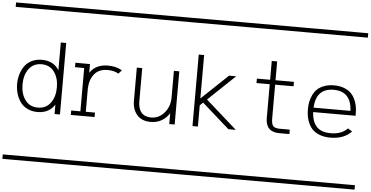

<svg xmlns="http://www.w3.org/2000/svg" viewBox="-77 -1128 3336 1728"><g transform="rotate(5 1591.0 -263.5)"><path d="M481.4 0H432.6V-85Q381.8 -4.4 277.3 -4.4Q225.1 -4.4 184.6 -24.9Q144 -45.4 120.4 -79.8Q96.7 -114.3 85 -155Q73.2 -195.8 73.2 -240.2Q73.2 -284.7 85 -325.4Q96.7 -366.2 120.4 -400.6Q144 -435.1 184.6 -455.6Q225.1 -476.1 277.3 -476.1Q381.8 -476.1 432.6 -395.5V-646H481.4ZM391.8 -99.6Q432.6 -154.8 432.6 -240.2Q432.6 -325.7 391.8 -380.9Q351.1 -436 277.3 -436Q203.6 -436 162.8 -380.9Q122.1 -325.7 122.1 -240.2Q122.1 -154.8 162.8 -99.6Q203.6 -44.4 277.3 -44.4Q351.1 -44.4 391.8 -99.6ZM0 402.8H530.3V442.9H0ZM0 -970.2H530.3V-930.2H0Z M579.1 -4.4V-44.4H662.1V-435.5L579.1 -436V-476.1L686.5 -475.6H710.9Q710.9 -475.6 710.9 -396.5Q763.2 -476.1 874 -476.1Q949.2 -476.1 1002 -444.3L972.7 -412.1Q934.6 -436 874 -436Q796.9 -436 756.1 -387.5Q715.3 -338.9 710.9 -258.8V-44.4H793.9V-4.4ZM530.3 402.8H1060.5V442.9H530.3ZM530.3 -970.2H1060.5V-930.2H530.3Z M1517.6 0H1468.8V-97.7Q1441.9 -54.7 1399.2 -29.5Q1356.4 -4.4 1300.3 -4.4Q1219.2 -4.4 1176.5 -53.7Q1133.8 -103 1133.8 -182.1V-480.5H1182.6V-182.1Q1182.6 -113.8 1212.9 -79.1Q1243.2 -44.4 1300.3 -44.4Q1371.6 -44.4 1420.2 -101.8Q1468.8 -159.2 1468.8 -240.2V-480.5H1517.6ZM1060.5 402.8H1590.8V442.9H1060.5ZM1060.5 -970.2H1590.8V-930.2H1060.5Z M1727.5 0H1678.7V-646H1727.5V-253.4L1966.8 -480.5H2031.2L1788.1 -249.5L2069.8 0H2002.9L1755.9 -218.8L1727.5 -191.9ZM1590.8 402.8H2121.1V442.9H1590.8ZM1590.8 -970.2H2121.1V-930.2H1590.8Z M2338.4 -646H2387.2V-476.1H2553.7V-436H2387.2V-130.4Q2387.2 -80.1 2403.8 -62.3Q2420.4 -44.4 2463.4 -44.4H2553.7V-4.4H2463.4Q2338.4 -4.4 2338.4 -130.4V-436H2218.8V-476.1H2338.4ZM2121.1 402.8H2651.4V442.9H2121.1ZM2121.1 -970.2H2651.4V-930.2H2121.1Z M2749.5 -260.3H3083.5Q3074.2 -436 2916.5 -436Q2758.8 -436 2749.5 -260.3ZM2749.5 -220.2Q2751.5 -180.7 2761.2 -150.1Q2771 -119.6 2790.5 -95Q2810.1 -70.3 2843.5 -57.4Q2877 -44.4 2923.3 -44.4Q3021.5 -44.4 3074.7 -101.1L3113.8 -76.7Q3046.4 -4.4 2923.3 -4.4Q2872.6 -4.4 2832.8 -18.3Q2793 -32.2 2768.6 -54.4Q2744.1 -76.7 2728.3 -108.2Q2712.4 -139.6 2706.3 -171.9Q2700.2 -204.1 2700.2 -240.2Q2700.2 -276.4 2706.3 -308.6Q2712.4 -340.8 2727.8 -372.1Q2743.2 -403.3 2767.1 -425.8Q2791 -448.2 2829.3 -462.2Q2867.7 -476.1 2916.5 -476.1Q2965.3 -476.1 3003.7 -462.2Q3042 -448.2 3065.9 -425.8Q3089.8 -403.3 3105.2 -372.1Q3120.6 -340.8 3126.7 -308.6Q3132.8 -276.4 3132.8 -240.2V-220.2ZM2651.4 402.8H3181.6V442.9H2651.4ZM2651.4 -970.2H3181.6V-930.2H2651.4Z"/></g></svg>

Font: AzarMehrMSRS1
Style: Regular
Weight: 1
Designer: Amin Abedi
Version: Version 1.00